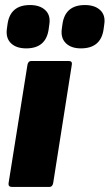

<svg xmlns="http://www.w3.org/2000/svg" viewBox="-20 -742 435 762"><path d="M28 0Q12 0 14 -15L89 -485Q92 -500 104 -500H252Q268 -500 265 -485L191 -15Q188 0 176 0ZM301 -550Q263 -550 242 -570Q221 -590 225 -625L228 -647Q239 -722 317 -722Q356 -722 377.5 -702Q399 -682 394 -647L391 -625Q380 -550 301 -550ZM84 -550Q45 -550 24 -570Q3 -590 7 -625L10 -647Q21 -722 99 -722Q138 -722 159.5 -702Q181 -682 176 -647L173 -625Q162 -550 84 -550Z"/></svg>

Font: Sofia Sans ExtraBlack
Style: Italic
Weight: 1000
Italic angle: -9°
Designer: Botio Nikoltchev, Ani Petrova
Foundry: lettersoup
Version: Version 4.100; ttfautohint (v1.8.4.7-5d5b)